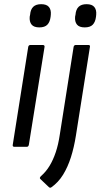

<svg xmlns="http://www.w3.org/2000/svg" viewBox="-20 -702 480 918"><path d="M49 0Q39 0 41 -10L115 -478Q117 -487 126 -487H184Q194 -487 193 -478L118 -10Q116 0 108 0ZM168 -571Q142 -571 131 -584.5Q120 -598 122 -622L124 -632Q126 -657 139 -669.5Q152 -682 177 -682Q203 -682 214 -668.5Q225 -655 223 -632L222 -622Q219 -597 206.5 -584Q194 -571 168 -571ZM332 -478Q334 -487 343 -487H402Q412 -487 410 -478L343 -54Q334 3 319 50Q304 97 281.5 133.5Q259 170 225 194Q219 198 213 192L173 154Q167 149 176 140Q200 119 217 91Q234 63 246.5 26Q259 -11 266 -59ZM385 -571Q359 -571 348 -584.5Q337 -598 339 -622L341 -632Q343 -657 356 -669.5Q369 -682 394 -682Q420 -682 431 -668.5Q442 -655 440 -632L439 -622Q436 -597 423.5 -584Q411 -571 385 -571Z"/></svg>

Font: Sofia Sans Semi Condensed
Style: Italic
Weight: 400
Italic angle: -9°
Designer: Botio Nikoltchev, Ani Petrova
Foundry: lettersoup
Version: Version 4.101